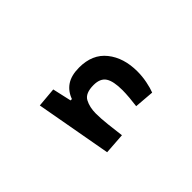

<svg xmlns="http://www.w3.org/2000/svg" viewBox="-66 -522 717 717"><g transform="rotate(45 293.0 -163.0)"><path d="M168.9 10.3 162.1 -67.4 281.2 -94.2 278.3 -60.1 236.8 -65.4V-91.3Q205.6 -102.5 189 -127.4Q172.4 -152.3 172.4 -193.8Q172.4 -263.7 218.5 -300.5Q264.6 -337.4 336.9 -337.4Q362.3 -337.4 388.4 -332.3Q414.6 -327.1 431.6 -320.3L425.3 -242.2Q408.2 -244.6 385.3 -246.6Q362.3 -248.5 346.7 -248.5Q299.3 -248.5 278.1 -234.6Q256.8 -220.7 256.8 -185.5Q256.8 -141.6 281 -128.9Q305.2 -116.2 338.4 -116.2Q364.7 -116.2 399.2 -120.1Q433.6 -124 464.4 -127.9L470.2 -43.9Z"/></g></svg>

Font: Cascadia Code
Style: Regular
Weight: 400
Designer: Aaron Bell
Foundry: Saja Typeworks
Version: Version 2404.023